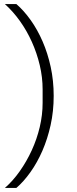

<svg xmlns="http://www.w3.org/2000/svg" viewBox="-20 -780 374 937"><path d="M242 -312Q242 -237 227 -169.5Q212 -102 187 -44.5Q162 13 129 59.5Q96 106 60 137H4Q43 103 76.5 55.5Q110 8 135 -46.5Q160 -101 174 -160Q188 -219 188 -278V-344Q188 -403 174 -462Q160 -521 135.5 -575.5Q111 -630 77.5 -677Q44 -724 4 -760H60Q97 -728 130 -681.5Q163 -635 188 -577.5Q213 -520 227.5 -453Q242 -386 242 -312Z"/></svg>

Font: IBM Plex Sans Hebrew Light
Style: Regular
Weight: 300
Designer: Mike Abbink, Paul van der Laan, Pieter van Rosmalen, Yanek Iontef
Foundry: Bold Monday
Version: Version 1.2